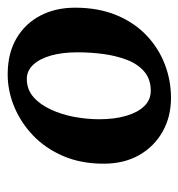

<svg xmlns="http://www.w3.org/2000/svg" viewBox="-2 -840 476 512"><g transform="rotate(-90 236.0 -584.0)"><path d="M296 -801.5Q351 -801 390.2 -777.8Q429.5 -754.5 450.5 -714.2Q471.5 -674 471.5 -622Q471.5 -560 451.8 -512Q432 -464 397.8 -431.5Q363.5 -399 320.5 -382.5Q277.5 -366 231 -366Q180.5 -366 140.8 -388.5Q101 -411 78.2 -451.2Q55.5 -491.5 55.5 -545.5Q55.5 -606.5 76.2 -654.2Q97 -702 131.8 -734.8Q166.5 -767.5 209.2 -784.8Q252 -802 296 -801.5ZM281.5 -750.5Q253.5 -750.5 233.2 -732.8Q213 -715 199.8 -686.2Q186.5 -657.5 180.2 -623.5Q174 -589.5 174 -557.5Q174 -517 183 -486Q192 -455 208.8 -437.5Q225.5 -420 250 -420Q280.5 -420 300.5 -436.8Q320.5 -453.5 331.8 -482Q343 -510.5 347.8 -545.2Q352.5 -580 352.5 -615.5Q352.5 -655.5 344 -685.8Q335.5 -716 319.5 -733.2Q303.5 -750.5 281.5 -750.5Z"/></g></svg>

Font: Merriweather 24pt ExtraBold
Style: Italic
Weight: 800
Italic angle: -7.8°
Version: Version 2.101